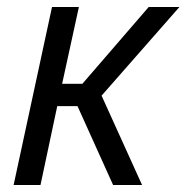

<svg xmlns="http://www.w3.org/2000/svg" viewBox="-20 -530 534 550"><path d="M19 0 129 -510H206L158 -290H216L406 -510H494L271 -256L387 0H304L202 -226H144L96 0Z"/></svg>

Font: Saira SemiCondensed
Style: Italic
Weight: 400
Width: 4
Italic angle: -12°
Designer: Hector Gatti with collaboration of the Omnibus-Type team
Foundry: Omnibus-Type
Version: Version 1.101